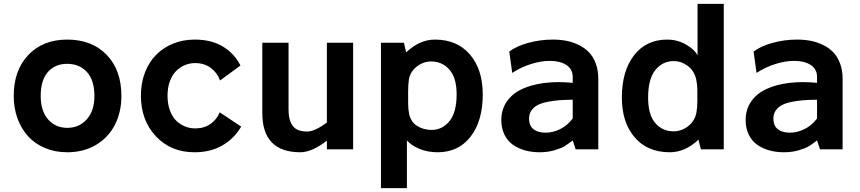

<svg xmlns="http://www.w3.org/2000/svg" viewBox="-20 -770 4436 990"><path d="M326.2 -565.9Q454.1 -565.9 530 -487.3Q606 -408.7 606 -274.9Q606 -192.9 572.8 -127.2Q539.6 -61.5 475.6 -23.2Q411.6 15.1 327.1 15.1Q263.7 15.1 211.2 -7.1Q158.7 -29.3 123.8 -68.4Q88.9 -107.4 69.8 -160.4Q50.8 -213.4 50.8 -274.9Q50.8 -408.2 126.5 -487.1Q202.1 -565.9 326.2 -565.9ZM326.2 -440.9Q264.2 -440.9 227.1 -398.9Q189.9 -356.9 189.9 -274.9Q189.9 -198.2 227.8 -154.5Q265.6 -110.8 327.1 -110.8Q388.2 -110.8 427.5 -154.8Q466.8 -198.7 466.8 -274.9Q466.8 -356.9 428 -398.9Q389.2 -440.9 326.2 -440.9Z M983.9 -565.9Q1070.8 -565.9 1130.6 -529.1Q1190.4 -492.2 1219.7 -432.1L1114.7 -355Q1101.1 -394 1067.4 -419.4Q1033.7 -444.8 985.8 -444.8Q959.5 -444.8 934.8 -434.8Q910.2 -424.8 889.4 -405Q868.7 -385.3 856.2 -352.1Q843.8 -318.8 843.8 -276.9Q843.8 -233.9 856.2 -200.2Q868.7 -166.5 889.4 -147Q910.2 -127.4 934.8 -117.7Q959.5 -107.9 985.8 -107.9Q1032.2 -107.9 1064.7 -130.4Q1097.2 -152.8 1112.8 -190.9L1223.6 -117.2Q1188.5 -56.6 1127.7 -20.8Q1066.9 15.1 982.9 15.1Q860.8 15.1 783.7 -67.4Q706.5 -149.9 706.5 -276.9Q706.5 -341.8 727.5 -396.2Q748.5 -450.7 785.4 -487.8Q822.3 -524.9 873.3 -545.4Q924.3 -565.9 983.9 -565.9Z M1665.5 -549.8H1800.8V0H1665.5V-44.9Q1588.4 15.1 1528.8 15.1Q1332.5 15.1 1332.5 -187V-549.8H1467.8V-203.1Q1467.8 -150.9 1489.3 -121.3Q1510.7 -91.8 1563.5 -91.8Q1603 -91.8 1665.5 -138.2Z M2222.2 -565.9Q2337.4 -565.9 2403.3 -488.8Q2469.2 -411.6 2469.2 -283.2Q2469.2 -146.5 2406.7 -65.7Q2344.2 15.1 2236.3 15.1Q2184.6 15.1 2142.3 -2.7Q2100.1 -20.5 2078.1 -45.9V200.2H1944.3V-549.8H2062.5L2074.2 -500Q2144 -565.9 2222.2 -565.9ZM2205.1 -100.1Q2260.7 -100.1 2297.6 -145.5Q2334.5 -190.9 2334.5 -283.2Q2334.5 -368.7 2297.4 -410.9Q2260.3 -453.1 2203.1 -453.1Q2162.6 -453.1 2129.2 -427Q2095.7 -400.9 2088.4 -360.8Q2084.5 -332.5 2084.5 -301.8V-235.8Q2084.5 -208.5 2089.4 -183.1Q2098.6 -140.6 2131.3 -120.4Q2164.1 -100.1 2205.1 -100.1Z M2830.1 -565.9Q2867.2 -565.9 2900.4 -559.6Q2933.6 -553.2 2964.1 -538.3Q2994.6 -523.4 3016.6 -500.7Q3038.6 -478 3051.8 -442.9Q3064.9 -407.7 3064.9 -363.8V0H2948.2L2933.1 -45.9Q2909.2 -27.3 2891.4 -16.4Q2873.5 -5.4 2838.6 4.9Q2803.7 15.1 2762.2 15.1Q2721.7 15.1 2686.8 5.4Q2651.9 -4.4 2624.3 -23.9Q2596.7 -43.5 2580.8 -76.2Q2564.9 -108.9 2564.9 -150.9Q2564.9 -205.6 2593.3 -246.6Q2621.6 -287.6 2671.6 -310.8Q2721.7 -334 2788.3 -342.3Q2855 -350.6 2933.1 -342.8V-373Q2933.1 -413.6 2900.6 -434.8Q2868.2 -456.1 2814.9 -456.1Q2769.5 -456.1 2718 -439.9Q2666.5 -423.8 2621.1 -394L2606 -503.9Q2640.6 -531.2 2702.6 -548.6Q2764.6 -565.9 2830.1 -565.9ZM2933.1 -159.2V-255.9Q2894 -255.4 2864 -253.2Q2834 -251 2803.2 -244.9Q2772.5 -238.8 2752.7 -228.5Q2732.9 -218.3 2720.5 -200.7Q2708 -183.1 2708 -159.2Q2708 -121.1 2731.2 -103.5Q2754.4 -85.9 2793 -85.9Q2831.5 -85.9 2868.9 -104.5Q2906.2 -123 2933.1 -159.2Z M3576.7 -750H3711.9V0H3593.8L3581.5 -49.8Q3512.7 15.1 3433.6 15.1Q3318.4 15.1 3252.4 -61.8Q3186.5 -138.7 3186.5 -267.1Q3186.5 -403.8 3249.3 -484.9Q3312 -565.9 3420.9 -565.9Q3471.2 -565.9 3515.4 -541.3Q3559.6 -516.6 3576.7 -484.9ZM3452.6 -92.8Q3494.1 -92.8 3528.3 -119.4Q3562.5 -146 3570.8 -189Q3575.7 -214.4 3575.7 -248V-308.1Q3575.7 -330.6 3569.8 -360.8Q3559.1 -406.2 3525.6 -430.7Q3492.2 -455.1 3454.6 -455.1Q3396 -455.1 3358.9 -408.7Q3321.8 -362.3 3321.8 -267.1Q3321.8 -178.7 3358.6 -135.7Q3395.5 -92.8 3452.6 -92.8Z M4089.8 -565.9Q4127 -565.9 4160.2 -559.6Q4193.4 -553.2 4223.9 -538.3Q4254.4 -523.4 4276.4 -500.7Q4298.3 -478 4311.5 -442.9Q4324.7 -407.7 4324.7 -363.8V0H4208L4192.9 -45.9Q4168.9 -27.3 4151.1 -16.4Q4133.3 -5.4 4098.4 4.9Q4063.5 15.1 4022 15.1Q3981.4 15.1 3946.5 5.4Q3911.6 -4.4 3884 -23.9Q3856.4 -43.5 3840.6 -76.2Q3824.7 -108.9 3824.7 -150.9Q3824.7 -205.6 3853 -246.6Q3881.3 -287.6 3931.4 -310.8Q3981.4 -334 4048.1 -342.3Q4114.7 -350.6 4192.9 -342.8V-373Q4192.9 -413.6 4160.4 -434.8Q4127.9 -456.1 4074.7 -456.1Q4029.3 -456.1 3977.8 -439.9Q3926.3 -423.8 3880.9 -394L3865.7 -503.9Q3900.4 -531.2 3962.4 -548.6Q4024.4 -565.9 4089.8 -565.9ZM4192.9 -159.2V-255.9Q4153.8 -255.4 4123.8 -253.2Q4093.8 -251 4063 -244.9Q4032.2 -238.8 4012.5 -228.5Q3992.7 -218.3 3980.2 -200.7Q3967.8 -183.1 3967.8 -159.2Q3967.8 -121.1 3991 -103.5Q4014.2 -85.9 4052.7 -85.9Q4091.3 -85.9 4128.7 -104.5Q4166 -123 4192.9 -159.2Z"/></svg>

Font: Stilu SemiBold
Style: Regular
Weight: 600
Designer: Genilson Lima Santos
Foundry: Genilson Lima Santos
Version: Version 1.200;PS 001.200;hotconv 1.0.88;makeotf.lib2.5.64775